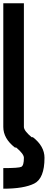

<svg xmlns="http://www.w3.org/2000/svg" viewBox="-20 -895 290 1165"><path d="M125 -875V-125H0V-875ZM0 250V125Q93.8 125 109.4 117.2Q125 109.4 125 62.5Q125 39.1 78.1 0Q70.3 0 70.3 0Q0 -54.7 0 -125H125Q125 -101.6 171.9 -62.5Q179.7 -62.5 179.7 -62.5Q250 -7.8 250 62.5Q250 187.5 187.5 218.8Q125 250 0 250Z"/></svg>

Font: CraftyPE
Style: Regular
Weight: 400
Designer: Erek Butcher
Foundry: Haunted Coop
Version: Version 0.018;April 4, 2024;FontCreator 15.0.0.2962 64-bit